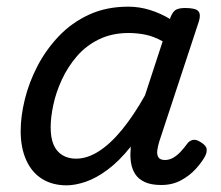

<svg xmlns="http://www.w3.org/2000/svg" viewBox="-20 -539 662 576"><path d="M180 17Q137 17 106 -2.5Q75 -22 58.5 -59Q42 -96 42 -146Q42 -190 54.5 -241Q67 -292 92.5 -341Q118 -390 156.5 -430.5Q195 -471 247 -495Q299 -519 365 -519Q398 -519 430 -509Q462 -499 490 -482L491 -486Q498 -504 507.5 -509.5Q517 -515 535 -515Q567 -515 575 -505.5Q583 -496 577 -476L458 -115Q454 -102 452 -89Q450 -76 455 -67.5Q460 -59 475 -59Q488 -59 500 -66Q512 -73 522.5 -84.5Q533 -96 541 -107Q547 -116 557.5 -119Q568 -122 583 -112Q599 -102 600 -91.5Q601 -81 595 -70Q586 -53 567.5 -32.5Q549 -12 523 2Q497 16 464 16Q433 16 414 7Q395 -2 385.5 -17Q376 -32 373 -51Q370 -70 372 -90Q372 -93 372 -95.5Q372 -98 373 -100Q338 -56 303 -30Q268 -4 236.5 6.5Q205 17 180 17ZM132 -157Q132 -126 140.5 -105.5Q149 -85 166.5 -74Q184 -63 208 -63Q242 -63 277 -85.5Q312 -108 347 -151Q382 -194 415 -253L468 -415Q441 -430 416 -435Q391 -440 366 -440Q316 -440 277 -421Q238 -402 210.5 -370Q183 -338 165.5 -300Q148 -262 140 -224.5Q132 -187 132 -157Z"/></svg>

Font: Playwrite MX
Style: Regular
Weight: 400
Designer: Veronika Burian, José Scaglione
Foundry: TypeTogether
Version: Version 1.002